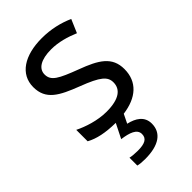

<svg xmlns="http://www.w3.org/2000/svg" viewBox="-236 -629 951 951"><g transform="rotate(-45 239.5 -153.0)"><path d="M339 139C339 88 300 64 252 53L275 6C374 -7 434 -59 434 -148C434 -234 375 -269 273 -307C170 -346 135 -364 135 -409C135 -449 174 -474 246 -474C298 -474 348 -459 393 -440L423 -510C373 -532 317 -546 252 -546C132 -546 51 -495 51 -404C51 -316 113 -284 217 -244C322 -204 349 -180 349 -140C349 -92 311 -61 222 -61C159 -61 94 -83 52 -104V-24C92 -2 143 9 215 10L177 86C228 93 268 106 268 141C268 174 242 185 194 185C175 185 153 183 141 180V235C152 238 171 240 191 240C289 240 339 203 339 139Z"/></g></svg>

Font: Noto Sans Miao
Style: Regular
Weight: 400
Designer: Monotype Design Team
Foundry: Monotype Imaging Inc.
Version: Version 2.003